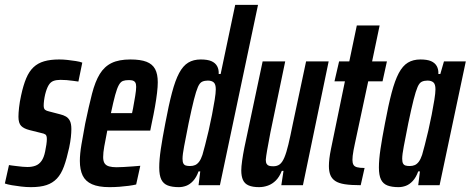

<svg xmlns="http://www.w3.org/2000/svg" viewBox="-40 -763 1939 791"><path d="M87 8Q68 8 47 5.5Q26 3 8.5 0Q-9 -3 -20 -7L-3 -83Q1 -82 10 -81Q19 -80 30.5 -78.5Q42 -77 53 -76Q64 -75 73 -75Q92 -75 106.5 -80.5Q121 -86 131 -100Q141 -114 146 -139Q149 -153 151 -167Q153 -181 153 -190Q153 -205 147 -209Q141 -213 130 -215L82 -227Q58 -233 47 -244.5Q36 -256 36 -282Q36 -297 38.5 -320Q41 -343 47 -370Q56 -412 68 -440.5Q80 -469 98 -486Q116 -503 142 -510.5Q168 -518 204 -518Q221 -518 238.5 -516Q256 -514 272.5 -511.5Q289 -509 299 -505L283 -427Q274 -428 261 -430Q248 -432 234.5 -433Q221 -434 209 -434Q192 -434 180 -429.5Q168 -425 160 -411.5Q152 -398 146 -374Q143 -361 141.5 -349Q140 -337 140 -328Q140 -315 146 -310.5Q152 -306 162 -304L208 -292Q221 -289 231.5 -283Q242 -277 248 -265Q254 -253 254 -231Q254 -217 252 -198Q250 -179 245 -155Q235 -109 223.5 -77.5Q212 -46 194.5 -27.5Q177 -9 151.5 -0.5Q126 8 87 8Z M411 8Q366 8 339 -4Q312 -16 300.5 -40Q289 -64 289 -100Q289 -129 295.5 -167.5Q302 -206 311 -254Q326 -326 339 -376.5Q352 -427 371 -458Q390 -489 420 -503.5Q450 -518 497 -518Q539 -518 563.5 -508.5Q588 -499 599 -478.5Q610 -458 610 -424Q610 -406 607 -380.5Q604 -355 598.5 -323.5Q593 -292 585 -255L579 -225H402Q394 -185 389.5 -159.5Q385 -134 385 -116Q385 -99 391 -90Q397 -81 409.5 -77.5Q422 -74 440 -74Q451 -74 469.5 -75Q488 -76 507.5 -77.5Q527 -79 538 -80L521 -3Q509 0 490.5 2.5Q472 5 451.5 6.5Q431 8 411 8ZM417 -297H504L508 -316Q513 -343 517 -367.5Q521 -392 521 -405Q521 -417 517.5 -423Q514 -429 507.5 -431Q501 -433 490 -433Q476 -433 466.5 -429.5Q457 -426 449.5 -412.5Q442 -399 434.5 -371.5Q427 -344 417 -297Z M697 8Q669 8 651 1Q633 -6 624.5 -23.5Q616 -41 616 -73Q616 -105 622.5 -149Q629 -193 641 -255Q655 -330 668.5 -381Q682 -432 698 -462Q714 -492 735.5 -505Q757 -518 787 -518Q815 -518 831 -511Q847 -504 854.5 -490.5Q862 -477 861 -458H869L929 -743H1023L866 0H778L785 -57H778Q769 -32 755.5 -17.5Q742 -3 727 2.5Q712 8 697 8ZM743 -79Q755 -79 764 -83Q773 -87 780.5 -97Q788 -107 794 -125Q798 -139 805 -165.5Q812 -192 819.5 -224.5Q827 -257 833.5 -290.5Q840 -324 844.5 -352Q849 -380 849 -395Q849 -416 840.5 -423.5Q832 -431 816 -431Q803 -431 793 -426.5Q783 -422 775.5 -405Q768 -388 759 -352.5Q750 -317 737 -255Q725 -194 718.5 -160Q712 -126 712 -109Q712 -96 715.5 -89.5Q719 -83 726 -81Q733 -79 743 -79Z M1027 8Q1001 8 984.5 1Q968 -6 961 -21.5Q954 -37 954 -61Q954 -76 957.5 -101Q961 -126 967 -156L1042 -510H1135L1074 -217Q1065 -170 1060.5 -144Q1056 -118 1055 -105Q1055 -94 1058.5 -88Q1062 -82 1068.5 -80Q1075 -78 1086 -78Q1102 -78 1112.5 -86Q1123 -94 1131.5 -114Q1140 -134 1148 -167.5Q1156 -201 1166 -251L1221 -510H1314L1208 0H1119L1128 -59H1121Q1111 -34 1096.5 -19.5Q1082 -5 1064 1.5Q1046 8 1027 8Z M1446 0Q1406 0 1380.5 -4Q1355 -8 1341 -17.5Q1327 -27 1321 -42Q1315 -57 1315 -79Q1315 -93 1317 -110Q1319 -127 1323.5 -149Q1328 -171 1334 -200L1381 -428H1338L1357 -510H1399L1430 -658H1524L1493 -510H1554L1536 -428H1477L1422 -171Q1419 -157 1416.5 -144Q1414 -131 1413 -121Q1412 -111 1412 -104Q1412 -92 1416 -84.5Q1420 -77 1431 -74Q1442 -71 1462 -71Z M1602 8Q1574 8 1556 1Q1538 -6 1529.5 -23.5Q1521 -41 1521 -73Q1521 -105 1527.5 -149Q1534 -193 1546 -255Q1560 -330 1573.5 -381Q1587 -432 1603 -462Q1619 -492 1640.5 -505Q1662 -518 1692 -518Q1720 -518 1736 -511Q1752 -504 1759.5 -490.5Q1767 -477 1766 -458H1774L1789 -510H1879L1771 0H1683L1690 -57H1683Q1674 -32 1660.5 -17.5Q1647 -3 1632 2.5Q1617 8 1602 8ZM1648 -79Q1660 -79 1669 -83Q1678 -87 1685.5 -97Q1693 -107 1699 -125Q1703 -139 1710 -165.5Q1717 -192 1724.5 -224.5Q1732 -257 1738.5 -290.5Q1745 -324 1749.5 -352Q1754 -380 1754 -395Q1754 -416 1745.5 -423.5Q1737 -431 1721 -431Q1708 -431 1698 -426.5Q1688 -422 1680.5 -405Q1673 -388 1664 -352.5Q1655 -317 1642 -255Q1630 -194 1623.5 -160Q1617 -126 1617 -109Q1617 -96 1620.5 -89.5Q1624 -83 1631 -81Q1638 -79 1648 -79Z"/></svg>

Font: Saira UltraCondensed
Style: Bold Italic
Weight: 700
Width: 1
Italic angle: -12°
Designer: Hector Gatti with collaboration of the Omnibus-Type team
Foundry: Omnibus-Type
Version: Version 1.101